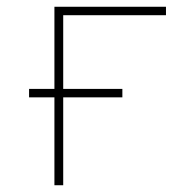

<svg xmlns="http://www.w3.org/2000/svg" viewBox="-20 -548 570 568"><path d="M141 0V-260H66V-285H141V-528H471V-503H167V-285H342V-260H167V0Z"/></svg>

Font: Noto Sans Mono Condensed Thin
Style: Regular
Weight: 100
Width: 3
Designer: Monotype Design Team
Foundry: Monotype Imaging Inc.
Version: Version 2.014; ttfautohint (v1.8.4.7-5d5b)